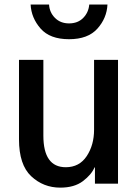

<svg xmlns="http://www.w3.org/2000/svg" viewBox="-20 -817 616 854"><path d="M64.5 -197.3V-550.8H172.9V-213.9Q172.9 -73.2 272.5 -73.2Q333 -73.2 365.7 -122.6Q398.4 -171.9 398.4 -240.2V-550.8H504.9V0H402.3V-72.3H400.4Q386.7 -40 348.6 -11.2Q310.5 17.6 248 17.6Q172.9 17.6 118.7 -33.2Q64.5 -84 64.5 -197.3ZM116.2 -796.9H198.2Q200.2 -761.7 224.6 -737.3Q249 -712.9 287.1 -712.9Q326.2 -712.9 350.1 -737.3Q374 -761.7 377 -796.9H458Q455.1 -736.3 413.1 -689.5Q371.1 -642.6 287.1 -642.6Q202.1 -642.6 160.6 -689.9Q119.1 -737.3 116.2 -796.9Z"/></svg>

Font: Gothic A1 SemiBold
Style: Regular
Weight: 600
Version: Version 2.50